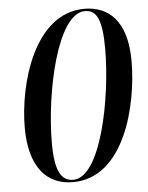

<svg xmlns="http://www.w3.org/2000/svg" viewBox="-53 -768 633 823"><g transform="rotate(-5 264.0 -357.0)"><path d="M228 11C449 11 523 -293 523 -485C523 -660 442 -725 341 -725C125 -725 42 -428 42 -239C42 -69 116 11 228 11ZM230 1C180 1 152 -40 152 -163C152 -384 224 -715 342 -715C391 -715 415 -676 415 -547C415 -335 349 1 230 1Z"/></g></svg>

Font: Noto Serif Display SemiCondensed SemiBold
Style: Italic
Weight: 600
Width: 4
Italic angle: -12°
Designer: Monotype Design Team
Foundry: Monotype Imaging Inc.
Version: Version 2.009